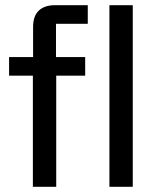

<svg xmlns="http://www.w3.org/2000/svg" viewBox="-20 -720 610 740"><path d="M106.7 0V-428.3H15V-500H107.5V-615.8Q107.5 -658.3 129.6 -679.2Q151.7 -700 191.7 -700H318.3V-628.3H195.8V-500H308.3V-428.3H196.7V0ZM401.7 0V-700H491.7V0Z"/></svg>

Font: Funnel Sans
Style: Regular
Weight: 400
Designer: NORD ID, Kristian Moeller
Foundry: Dicotype
Version: Version 1.000